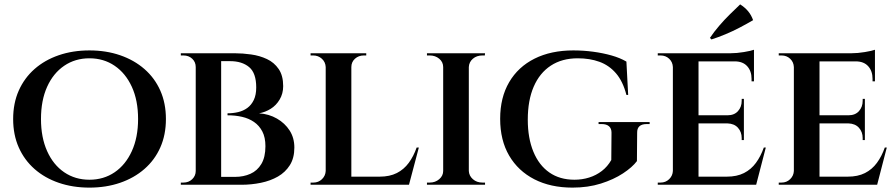

<svg xmlns="http://www.w3.org/2000/svg" viewBox="-20 -843 4090 876"><path d="M388 -613Q464 -613 528 -591Q592 -569 639 -528Q686 -487 711.5 -429.5Q737 -372 737 -300Q737 -228 711.5 -170.5Q686 -113 639 -72Q592 -31 528 -9Q464 13 388 13Q312 13 248 -9Q184 -31 137.5 -72Q91 -113 65.5 -170.5Q40 -228 40 -300Q40 -372 65.5 -429.5Q91 -487 137.5 -528Q184 -569 248 -591Q312 -613 388 -613ZM388 -23Q453 -23 503 -57Q553 -91 581.5 -153.5Q610 -216 610 -300Q610 -385 581.5 -447Q553 -509 503 -543Q453 -577 388 -577Q323 -577 273 -543Q223 -509 195 -447Q167 -385 167 -300Q167 -216 195 -153.5Q223 -91 273 -57Q323 -23 388 -23Z M903 -600H1052Q1087 -600 1126 -594.5Q1165 -589 1198 -573.5Q1231 -558 1251.5 -528Q1272 -498 1272 -450Q1272 -416 1256 -389Q1240 -362 1215 -346.5Q1190 -331 1162 -326Q1207 -323 1243.5 -302Q1280 -281 1301.5 -247.5Q1323 -214 1323 -170Q1323 -122 1302.5 -89.5Q1282 -57 1248 -37.5Q1214 -18 1170.5 -9Q1127 0 1081 0H980Q980 0 980.5 -9Q981 -18 981 -27Q981 -36 981 -36H1053Q1091 -36 1122.5 -50Q1154 -64 1172.5 -95Q1191 -126 1191 -176Q1191 -216 1177 -243Q1163 -270 1139 -286.5Q1115 -303 1084 -310Q1053 -317 1018 -317V-326Q1043 -326 1066.5 -331.5Q1090 -337 1108.5 -350.5Q1127 -364 1138 -387Q1149 -410 1149 -444Q1149 -510 1116.5 -537Q1084 -564 1030 -564H911Q911 -565 909 -574Q907 -583 905 -591.5Q903 -600 903 -600ZM989 -600V0H873V-600ZM876 -63V0H805V-10Q806 -10 811 -10Q816 -10 817 -10Q841 -10 857 -25.5Q873 -41 873 -63ZM876 -537H873Q873 -560 857 -575Q841 -590 817 -590Q816 -590 811 -590Q806 -590 805 -590V-600H876Z M1583 -600V0H1466V-600ZM1828 -37 1844 0H1581V-37ZM1891 -170 1846 0H1680L1712 -37Q1758 -37 1790.5 -53.5Q1823 -70 1845 -100Q1867 -130 1881 -170ZM1468 -63 1475 0H1397V-10Q1397 -10 1403.5 -10Q1410 -10 1410 -10Q1433 -10 1449 -25.5Q1465 -41 1466 -63ZM1580 -537V-600H1651V-590Q1651 -590 1645.5 -590Q1640 -590 1640 -590Q1616 -590 1599.5 -575Q1583 -560 1583 -537ZM1468 -537H1466Q1465 -560 1448.5 -575Q1432 -590 1409 -590Q1408 -590 1402.5 -590Q1397 -590 1397 -590V-600H1468Z M2119 -600V0H2002V-600ZM2005 -63V0H1928V-10Q1928 -10 1934.5 -10Q1941 -10 1941 -10Q1966 -10 1984 -25.5Q2002 -41 2002 -63ZM2116 -63H2119Q2120 -41 2137.5 -25.5Q2155 -10 2181 -10Q2181 -10 2186.5 -10Q2192 -10 2193 -10V0H2116ZM2116 -537V-600H2193L2192 -590Q2192 -590 2186.5 -590Q2181 -590 2181 -590Q2155 -590 2137.5 -575Q2120 -560 2119 -537ZM2005 -537H2002Q2002 -560 1984 -575Q1966 -590 1941 -590Q1940 -590 1934 -590Q1928 -590 1928 -590V-600H2005Z M2596 -613Q2642 -613 2686.5 -607Q2731 -601 2770 -590Q2809 -579 2838 -562L2846 -410H2838Q2822 -472 2790.5 -508.5Q2759 -545 2715 -561Q2671 -577 2616 -577Q2544 -577 2493 -543.5Q2442 -510 2415 -447.5Q2388 -385 2388 -297Q2388 -213 2413.5 -151Q2439 -89 2486.5 -56Q2534 -23 2601 -23Q2636 -23 2668 -33Q2700 -43 2726 -63Q2752 -83 2769 -113L2770 -238Q2770 -257 2758.5 -267Q2747 -277 2725 -277H2711V-286H2944V-277H2931Q2886 -277 2887 -237L2886 -108Q2865 -80 2822.5 -52Q2780 -24 2721.5 -5.5Q2663 13 2592 13Q2492 13 2418 -25Q2344 -63 2303 -133Q2262 -203 2262 -301Q2262 -398 2303 -468Q2344 -538 2419 -575.5Q2494 -613 2596 -613Z M3167 -600V0H3050V-600ZM3413 -37 3428 0H3165V-37ZM3374 -317V-280H3165V-317ZM3420 -600V-563H3165V-600ZM3474 -170 3430 0H3264L3296 -37Q3342 -37 3374.5 -53.5Q3407 -70 3429 -100Q3451 -130 3465 -170ZM3374 -282V-204H3364V-213Q3364 -241 3347 -260Q3330 -279 3299 -280V-282ZM3374 -392V-315H3299V-317Q3330 -317 3347 -336Q3364 -355 3364 -383V-392ZM3420 -566V-472H3409V-483Q3409 -519 3389 -541Q3369 -563 3332 -563V-566ZM3420 -616V-590L3312 -600Q3341 -600 3374 -605.5Q3407 -611 3420 -616ZM3052 -63 3059 0H2981V-10Q2981 -10 2987.5 -10Q2994 -10 2994 -10Q3017 -10 3033 -25.5Q3049 -41 3050 -63ZM3052 -537H3050Q3049 -560 3033 -575Q3017 -590 2994 -590Q2994 -590 2987.5 -590Q2981 -590 2981 -590V-600H3059ZM3219 -670Q3237 -697 3261 -725Q3285 -753 3310.5 -778Q3336 -803 3357 -823Q3379 -809 3393.5 -791.5Q3408 -774 3416 -751Q3387 -734 3354.5 -717Q3322 -700 3289.5 -686.5Q3257 -673 3226 -663Z M3719 -600V0H3602V-600ZM3965 -37 3980 0H3717V-37ZM3926 -317V-280H3717V-317ZM3972 -600V-563H3717V-600ZM4026 -170 3982 0H3816L3848 -37Q3894 -37 3926.5 -53.5Q3959 -70 3981 -100Q4003 -130 4017 -170ZM3926 -282V-204H3916V-213Q3916 -241 3899 -260Q3882 -279 3851 -280V-282ZM3926 -392V-315H3851V-317Q3882 -317 3899 -336Q3916 -355 3916 -383V-392ZM3972 -566V-472H3961V-483Q3961 -519 3941 -541Q3921 -563 3884 -563V-566ZM3972 -616V-590L3864 -600Q3893 -600 3926 -605.5Q3959 -611 3972 -616ZM3604 -63 3611 0H3533V-10Q3533 -10 3539.5 -10Q3546 -10 3546 -10Q3569 -10 3585 -25.5Q3601 -41 3602 -63ZM3604 -537H3602Q3601 -560 3585 -575Q3569 -590 3546 -590Q3546 -590 3539.5 -590Q3533 -590 3533 -590V-600H3611Z"/></svg>

Font: Cinzel SemiBold
Style: Regular
Weight: 600
Designer: Natanael Gama
Version: Version 2.000